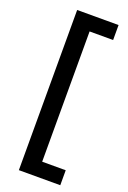

<svg xmlns="http://www.w3.org/2000/svg" viewBox="-166 -773 660 989"><g transform="rotate(20 164.0 -279.0)"><path d="M303 160H76V-718H303V-636H174V78H303Z"/></g></svg>

Font: Noto Sans Symbols Medium
Style: Regular
Weight: 500
Version: Version 2.002